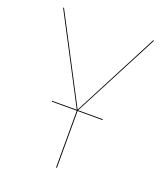

<svg xmlns="http://www.w3.org/2000/svg" viewBox="-127 -767 736 855"><g transform="rotate(20 240.5 -340.0)"><path d="M455.9 -680.1H451.5L240.9 -274.9L29 -680.1H24.6L237.6 -273.1H120.5V-269.2H238.8V0H242.9V-269.2H361.1V-273.1H244Z"/></g></svg>

Font: Fira Sans Four
Style: Regular
Weight: 100
Designer: Carrois Corporate & Edenspiekermann AG
Foundry: Carrois Corporate GbR & Edenspiekermann AG
Version: Version 4.203;PS 004.203;hotconv 1.0.88;makeotf.lib2.5.64775